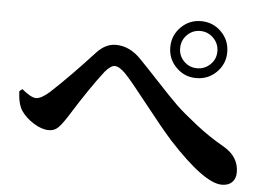

<svg xmlns="http://www.w3.org/2000/svg" viewBox="-49 -773 1098 797"><g transform="rotate(5 500.0 -374.5)"><path d="M757.8 -471.7Q709 -471.7 674.3 -506.3Q639.6 -541 639.6 -589.8Q639.6 -639.6 674.3 -674.3Q709 -709 757.8 -709Q807.6 -709 842.3 -674.3Q877 -639.6 877 -589.8Q877 -541 842.3 -506.3Q807.6 -471.7 757.8 -471.7ZM813 -645Q790 -668 757.8 -668Q725.6 -668 703.1 -645Q680.7 -622.1 680.7 -589.8Q680.7 -557.6 703.1 -535.2Q725.6 -512.7 757.8 -512.7Q790 -512.7 813 -535.2Q835.9 -557.6 835.9 -589.8Q835.9 -622.1 813 -645ZM50.8 -273.4Q33.2 -300.8 31.2 -353.5L43 -363.3Q82 -331.1 102.5 -331.1Q124 -331.1 158.2 -361.3Q235.4 -432.6 335 -541Q371.1 -580.1 414.1 -580.1Q473.6 -580.1 522.5 -527.3Q542 -507.8 601.6 -443.8Q661.1 -379.9 689.9 -352.1Q718.8 -324.2 776.4 -278.8Q834 -233.4 896.5 -198.2Q960 -161.1 960 -96.7Q960 -70.3 944.8 -55.2Q929.7 -40 902.3 -40Q829.1 -40 677.7 -204.1Q634.8 -252 562 -344.7Q489.3 -437.5 461.9 -465.8Q435.5 -492.2 417 -492.2Q400.4 -492.2 377 -464.8Q321.3 -393.6 242.2 -266.6Q213.9 -222.7 199.2 -212.9Q185.5 -203.1 167 -203.1Q137.7 -203.1 104.5 -223.6Q71.3 -244.1 50.8 -273.4Z"/></g></svg>

Font: GenYoMin TW TTF Bold
Style: Regular
Weight: 700
Version: Version 1.300